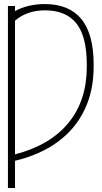

<svg xmlns="http://www.w3.org/2000/svg" viewBox="-20 -737 508 956"><path d="M54.7 -681.6Q85 -698.7 122.8 -707.8Q160.6 -716.8 203.1 -716.8Q323.7 -716.8 385 -642.3Q446.3 -567.9 446.3 -415V-405.3Q446.3 -284.2 400.4 -189.2Q354.5 -94.2 266.6 -30Q178.7 34.2 54.7 63.5V199.2H19.5V-707H54.7ZM412.1 -403.3V-416Q412.1 -555.2 360.4 -620.4Q308.6 -685.5 204.1 -685.5Q158.2 -685.5 120.4 -672.1Q82.5 -658.7 54.7 -633.8V31.7Q230.5 -14.2 321.3 -125.7Q412.1 -237.3 412.1 -403.3Z"/></svg>

Font: Pretendard Thin
Style: Regular
Weight: 100
Designer: Base glyphs from Inter by Rasmus Andersson; Hangeul glyphs from Noto Sans CJK(Source Han Sans) by Jang Soo-young and Kan
Foundry: Kil Hyung-jin
Version: Version 1.309